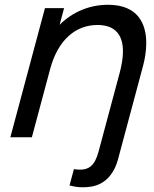

<svg xmlns="http://www.w3.org/2000/svg" viewBox="-20 -574 644 803"><path d="M431.8 -554C353.8 -554 283.7 -524 229.4 -470.5L248 -540H168L23.3 0H113.3L189.5 -284.5C223 -409.5 298.1 -469.5 387.6 -469.5C467 -469.5 494.2 -422.2 494.2 -359.2C494.2 -331.7 489.1 -301.3 480.8 -270.5L392.1 60.5C375.7 121.6 349.1 135.5 315.2 135.5C306.9 135.5 298.2 134.7 289 133.5L270.8 201.5C287.7 206 305.1 209.3 326.2 209.3C337.7 209.3 350.4 208.3 364.6 206C415.2 196.5 455.6 159.5 473.8 91.5L578.3 -298.5C586.1 -327.6 591.7 -360.9 591.7 -393.5C591.7 -475.6 556.3 -554 431.8 -554Z"/></svg>

Font: Manrope
Style: MediumItalic
Weight: 500
Italic angle: -15°
Designer: Mikhail Sharanda
Foundry: Mikhail Sharanda
Version: Version 4.502;hotconv 1.0.109;makeotfexe 2.5.65596